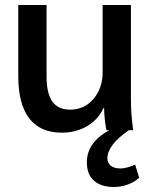

<svg xmlns="http://www.w3.org/2000/svg" viewBox="-20 -520 598 767"><path d="M536 190Q518 207 491 217Q464 227 435 227Q384 227 355.5 202Q327 177 327 128Q327 49 417 0H405Q396 -48 396 -88H393Q373 -43 328.5 -16.5Q284 10 227 10Q141 10 97 -47Q53 -104 53 -216V-500H166V-215Q166 -147 189 -114.5Q212 -82 260 -82Q317 -82 353.5 -125Q390 -168 390 -232V-500H503V-120Q503 -65 512 0H495Q409 59 409 113Q409 130 422 141.5Q435 153 462 153Q483 153 520 138Z"/></svg>

Font: Sarabun SemiBold
Style: Regular
Weight: 600
Designer: Suppakit Chalermlarp | Katatrad Co.,Ltd.
Foundry: Cadson Demak Co.,Ltd.
Version: Version 1.000; ttfautohint (v1.6)